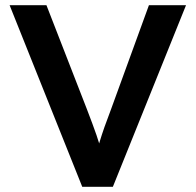

<svg xmlns="http://www.w3.org/2000/svg" viewBox="-20 -720 754 740"><path d="M297 0 17 -700H159L315 -299Q327 -268 336 -243.5Q345 -219 352 -199Q359 -179 364.5 -160Q370 -141 377 -120H349Q356 -147 364 -173.5Q372 -200 382.5 -230Q393 -260 408 -299L554 -700H697L415 0Z"/></svg>

Font: Mach Medium
Style: Regular
Weight: 500
Version: Version 1.002